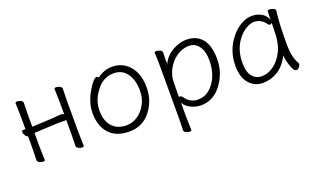

<svg xmlns="http://www.w3.org/2000/svg" viewBox="-70 -874 2387 1435"><g transform="rotate(-20 1123.5 -156.5)"><path d="M404 -20 406 -108V-226H327L165 -218L150 -217V-108Q150 -108 153 -2Q153 7 139 7Q125 7 109.5 -0.5Q94 -8 94 -20L96 -108V-210Q85 -212 75.5 -226.5Q66 -241 66 -254Q66 -267 78 -267H96V-367L93 -474Q93 -483 107.5 -483Q122 -483 137 -475.5Q152 -468 152 -456L150 -367V-266Q154 -267 158 -267H164L326 -275Q341 -276 359.5 -278Q378 -280 388 -280Q398 -280 406 -270V-367L403 -474Q403 -483 417.5 -483Q432 -483 447 -475.5Q462 -468 462 -456L460 -367V-108L463 -2Q463 7 449 7Q435 7 419.5 -0.5Q404 -8 404 -20Z M743 -442Q799 -484 862 -484Q947 -484 1000.5 -421Q1054 -358 1054 -251Q1054 -144 990.5 -64Q927 16 822 16Q717 16 662.5 -44Q608 -104 608 -207Q608 -289 658 -374Q678 -410 697.5 -431Q717 -452 727.5 -452Q738 -452 743 -442ZM817 -35Q866 -35 907.5 -63.5Q949 -92 974 -139.5Q999 -187 999 -245Q999 -329 962 -381.5Q925 -434 856 -434Q773 -434 718 -360Q663 -289 663 -207Q663 -125 704 -80Q745 -35 817 -35Z M1200 144 1202 55V-368Q1202 -421 1199 -472Q1199 -481 1213.5 -481Q1228 -481 1243.5 -473.5Q1259 -466 1259 -454Q1259 -454 1258 -401Q1258 -401 1258 -372L1257 -360Q1292 -435 1375 -468Q1414 -484 1453 -484Q1534 -484 1578 -430Q1622 -376 1622 -269Q1622 -162 1557 -73.5Q1492 15 1391 15Q1353 15 1314.5 -2.5Q1276 -20 1256 -54V56L1259 162Q1259 171 1245 171Q1231 171 1215.5 163.5Q1200 156 1200 144ZM1256 -100Q1260 -102 1264 -102Q1276 -102 1290.5 -80.5Q1305 -59 1331 -46Q1357 -33 1384 -33Q1438 -33 1478.5 -67.5Q1519 -102 1541.5 -157Q1564 -212 1564 -282.5Q1564 -353 1534 -393.5Q1504 -434 1457.5 -434Q1411 -434 1370.5 -410.5Q1330 -387 1300.5 -346Q1271 -305 1260 -252Q1256 -235 1256 -100Z M2161 -457Q2148 -368 2148 -196Q2148 -89 2183 -34Q2185 -30 2185 -23Q2185 -16 2174.5 -2.5Q2164 11 2152 11Q2130 11 2113.5 -39.5Q2097 -90 2095 -126Q2059 -53 2003.5 -18.5Q1948 16 1883.5 16Q1819 16 1775.5 -32.5Q1732 -81 1732 -175Q1732 -298 1810 -393Q1846 -436 1889.5 -460Q1933 -484 1973.5 -484Q2014 -484 2047.5 -466Q2081 -448 2097 -410Q2099 -456 2099 -475Q2099 -484 2114.5 -484Q2130 -484 2145.5 -477Q2161 -470 2161 -459ZM2097 -386Q2092 -376 2082.5 -376Q2073 -376 2070 -380Q2033 -436 1973 -436Q1945 -436 1911.5 -416.5Q1878 -397 1850 -362Q1789 -286 1789 -180Q1789 -103 1818 -68.5Q1847 -34 1894 -34Q1941 -34 1986.5 -66Q2032 -98 2064 -160Q2096 -222 2096 -334Q2096 -361 2097 -386Z"/></g></svg>

Font: ToneOZ-Pinyin-WenKai-Light
Style: Light
Weight: 300
Designer: Fontworks Inc.
Foundry: ToneOZ
Version: Version 0.240331